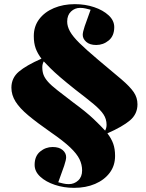

<svg xmlns="http://www.w3.org/2000/svg" viewBox="-20 -742 703 926"><path d="M453 -454Q524 -395 565.5 -359.5Q607 -324 625 -297.5Q643 -271 643 -239Q643 -192 607 -161.5Q571 -131 498 -99Q517 -74 526 -49Q535 -24 535 10Q535 57 509 91.5Q483 126 438.5 145Q394 164 337 164Q288 164 244.5 149.5Q201 135 174 110Q147 85 147 53Q147 11 173.5 -11Q200 -33 234 -33Q265 -33 282 -18.5Q299 -4 299 16Q299 29 289.5 57.5Q280 86 261 137Q273 140 285 143Q297 146 312 146Q338 146 357 128.5Q376 111 376 80Q376 52 363.5 26Q351 0 318.5 -31Q286 -62 225 -104Q159 -150 117 -185Q75 -220 55 -252Q35 -284 35 -319Q35 -366 71 -396.5Q107 -427 180 -459Q161 -484 152 -509Q143 -534 143 -568Q143 -615 169 -649.5Q195 -684 240 -703Q285 -722 341 -722Q391 -722 434 -707.5Q477 -693 504 -668Q531 -643 531 -611Q531 -569 504.5 -547Q478 -525 444 -525Q413 -525 396 -540Q379 -555 379 -574Q379 -587 388.5 -615.5Q398 -644 417 -695Q405 -698 393 -701Q381 -704 366 -704Q341 -704 322.5 -686.5Q304 -669 304 -638Q304 -615 317.5 -590.5Q331 -566 363.5 -534Q396 -502 453 -454ZM487 -112Q494 -125 494 -140Q494 -168 479 -190.5Q464 -213 431 -240.5Q398 -268 343 -310Q299 -345 270.5 -369.5Q242 -394 223.5 -412.5Q205 -431 191 -446Q184 -433 184 -418Q184 -397 190 -381Q196 -365 211.5 -347.5Q227 -330 256.5 -307Q286 -284 333 -248Q397 -201 431.5 -168Q466 -135 487 -112Z"/></svg>

Font: Display Black
Style: Regular
Weight: 900
Designer: Latin by Veronika Burian and Jose Scaglione. Greek by Irene Vlachou. Cyrillic by Vera Evstafieva.
Foundry: TypeTogether
Version: Version 3.002